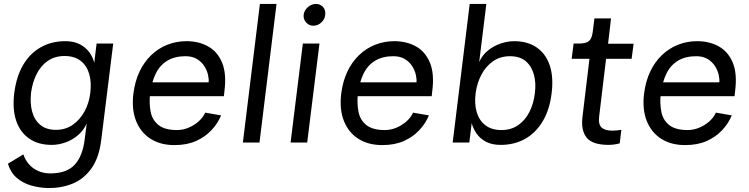

<svg xmlns="http://www.w3.org/2000/svg" viewBox="-20 -720 3786 970"><path d="M408 -17 418 -96Q403 -62 374.5 -37.5Q346 -13 311 -0.5Q276 12 241 12Q174 12 128 -19.5Q82 -51 62 -109.5Q42 -168 52 -250Q63 -335 97.5 -393Q132 -451 186.5 -481.5Q241 -512 310 -512Q354 -512 384 -496Q414 -480 432 -455Q450 -430 456 -402L468 -500H552L492 -17Q481 77 441.5 131.5Q402 186 345 208.5Q288 231 222 230Q179 229 137 217Q95 205 64 178Q33 151 20 107L98 60Q107 88 126.5 110Q146 132 173.5 144Q201 156 234 156Q317 156 357.5 112Q398 68 408 -17ZM263 -64Q311 -64 347.5 -89.5Q384 -115 407 -157Q430 -199 436 -250Q443 -305 430.5 -347Q418 -389 387 -413Q356 -437 306 -437Q257 -437 221.5 -412.5Q186 -388 165 -346Q144 -304 137 -252Q131 -200 142 -157.5Q153 -115 183 -89.5Q213 -64 263 -64Z M861 13Q791 13 741 -18.5Q691 -50 667.5 -109Q644 -168 654 -248Q662 -310 685 -358.5Q708 -407 744 -441.5Q780 -476 825.5 -494Q871 -512 922 -512Q984 -512 1031.5 -485.5Q1079 -459 1102 -403.5Q1125 -348 1114 -261L1111 -234H732L741 -304H1034Q1036 -319 1031 -341.5Q1026 -364 1012.5 -385.5Q999 -407 975.5 -421.5Q952 -436 917 -436Q863 -436 825.5 -413.5Q788 -391 767 -348.5Q746 -306 738 -245Q733 -198 741 -156Q749 -114 780.5 -88.5Q812 -63 874 -63Q903 -63 930.5 -74Q958 -85 981 -104.5Q1004 -124 1017 -151L1097 -137Q1080 -96 1048 -62Q1016 -28 970 -7.5Q924 13 861 13Z M1207 0 1293 -700H1377L1291 0Z M1563 -590Q1541 -590 1526.5 -606.5Q1512 -623 1514 -645Q1517 -668 1535.5 -684Q1554 -700 1576 -700Q1599 -700 1612.5 -684Q1626 -668 1623 -645Q1621 -623 1603.5 -606.5Q1586 -590 1563 -590ZM1448 0 1510 -500H1594L1532 0Z M1911 13Q1841 13 1791 -18.5Q1741 -50 1717.5 -109Q1694 -168 1704 -248Q1712 -310 1735 -358.5Q1758 -407 1794 -441.5Q1830 -476 1875.5 -494Q1921 -512 1972 -512Q2034 -512 2081.5 -485.5Q2129 -459 2152 -403.5Q2175 -348 2164 -261L2161 -234H1782L1791 -304H2084Q2086 -319 2081 -341.5Q2076 -364 2062.5 -385.5Q2049 -407 2025.5 -421.5Q2002 -436 1967 -436Q1913 -436 1875.5 -413.5Q1838 -391 1817 -348.5Q1796 -306 1788 -245Q1783 -198 1791 -156Q1799 -114 1830.5 -88.5Q1862 -63 1924 -63Q1953 -63 1980.5 -74Q2008 -85 2031 -104.5Q2054 -124 2067 -151L2147 -137Q2130 -96 2098 -62Q2066 -28 2020 -7.5Q1974 13 1911 13Z M2401 -407Q2417 -442 2445.5 -465Q2474 -488 2509 -500Q2544 -512 2578 -512Q2645 -512 2691 -480.5Q2737 -449 2757 -390.5Q2777 -332 2767 -250Q2757 -166 2722 -107.5Q2687 -49 2633 -18.5Q2579 12 2509 12Q2465 12 2435 -4Q2405 -20 2387.5 -45.5Q2370 -71 2363 -98L2351 0H2267L2353 -700H2437ZM2556 -436Q2508 -436 2471.5 -411Q2435 -386 2412.5 -343.5Q2390 -301 2383 -250Q2376 -195 2388.5 -153Q2401 -111 2432.5 -87Q2464 -63 2513 -63Q2562 -63 2597.5 -87.5Q2633 -112 2654.5 -154Q2676 -196 2682 -248Q2689 -300 2677.5 -342.5Q2666 -385 2636.5 -410.5Q2607 -436 2556 -436Z M3055 12Q2973 12 2943.5 -25Q2914 -62 2923 -132L2958 -423H2868L2878 -500H2901Q2928 -500 2943 -505.5Q2958 -511 2965.5 -526Q2973 -541 2976 -570L2983 -627H3067L3052 -499H3181L3171 -423H3042L3007 -132Q3002 -92 3019 -76Q3036 -60 3073 -60Q3083 -60 3095 -61Q3107 -62 3119 -64L3111 4Q3098 8 3082.5 10Q3067 12 3055 12Z M3441 13Q3371 13 3321 -18.5Q3271 -50 3247.5 -109Q3224 -168 3234 -248Q3242 -310 3265 -358.5Q3288 -407 3324 -441.5Q3360 -476 3405.5 -494Q3451 -512 3502 -512Q3564 -512 3611.5 -485.5Q3659 -459 3682 -403.5Q3705 -348 3694 -261L3691 -234H3312L3321 -304H3614Q3616 -319 3611 -341.5Q3606 -364 3592.5 -385.5Q3579 -407 3555.5 -421.5Q3532 -436 3497 -436Q3443 -436 3405.5 -413.5Q3368 -391 3347 -348.5Q3326 -306 3318 -245Q3313 -198 3321 -156Q3329 -114 3360.5 -88.5Q3392 -63 3454 -63Q3483 -63 3510.5 -74Q3538 -85 3561 -104.5Q3584 -124 3597 -151L3677 -137Q3660 -96 3628 -62Q3596 -28 3550 -7.5Q3504 13 3441 13Z"/></svg>

Font: Inclusive Sans
Style: Italic
Weight: 400
Italic angle: -7°
Designer: Olivia King
Foundry: Olivia King
Version: Version 2.004